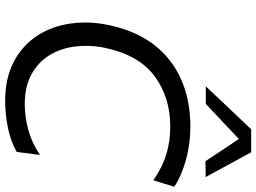

<svg xmlns="http://www.w3.org/2000/svg" viewBox="-148 -860 1019 764"><g transform="rotate(90 362.0 -478.5)"><path d="M382.5 11Q292 11 227.2 -22.8Q162.5 -56.5 124 -114.5Q85.5 -172.5 74.5 -246.5Q70 -276 70 -307Q70 -352.5 80 -400Q113.5 -560 219.5 -643Q325.5 -726 486 -726Q552 -726 615.5 -708.8Q679 -691.5 723.5 -662L698 -578.5Q646.5 -614.5 594.8 -630.2Q543 -646 484 -646Q367.5 -646 283.5 -583.5Q199.5 -521 171 -387Q163 -348 163 -310.5Q163 -289.5 165.5 -269Q172 -212 199.5 -166.5Q227 -121 275.8 -94Q324.5 -67 395.5 -67Q445.5 -67 497.5 -81.2Q549.5 -95.5 597 -127.5L585 -35Q544.5 -11.5 489.8 -0.2Q435 11 382.5 11ZM622 -786Q600.5 -819 578.2 -852.2Q556 -885.5 533.5 -919Q498 -885.5 463.5 -853Q429 -820.5 394 -787.5H324Q367.5 -833.5 409.5 -878Q451.5 -922 495 -968H586.5Q611 -922.5 636 -877Q661 -831.5 685 -787Z"/></g></svg>

Font: Heraclito
Style: Italic
Weight: 400
Italic angle: -12°
Designer: Kostas Bartsokas (font) & Cristiano Sobral (main changes)
Foundry: Kostas Bartsokas (font) & Cristiano Sobral (main changes)
Version: Version 1.00;July 8, 2020;FontCreator 13.0.0.2655 64-bit